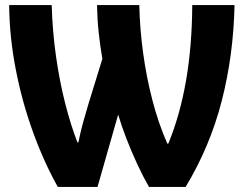

<svg xmlns="http://www.w3.org/2000/svg" viewBox="-20 -734 957 754"><path d="M207 0Q152 -98 109 -217Q66 -336 41.5 -463.5Q17 -591 16 -714H183Q186 -611 200 -512.5Q214 -414 236 -328Q258 -242 284 -175H288Q295 -212 306 -252Q317 -292 328 -328L382 -503Q373 -555 367.5 -606.5Q362 -658 361 -714H527Q529 -622 542 -526.5Q555 -431 578.5 -340.5Q602 -250 637 -170H641Q687 -282 710.5 -417Q734 -552 735 -714H901Q897 -518 851 -338.5Q805 -159 709 0H565Q542 -40 519 -89.5Q496 -139 476.5 -189.5Q457 -240 444 -284L363 0Z"/></svg>

Font: Noto Sans SemiCondensed ExtraBold
Style: Regular
Weight: 800
Width: 4
Designer: Monotype Design Team
Foundry: Monotype Imaging Inc.
Version: Version 2.013; ttfautohint (v1.8.4.7-5d5b)